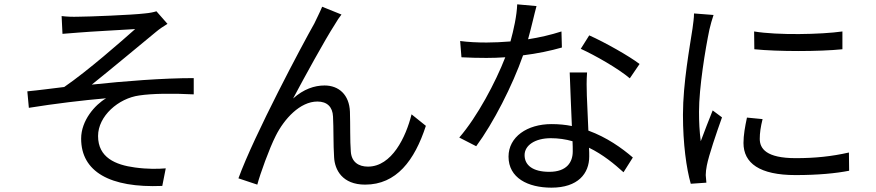

<svg xmlns="http://www.w3.org/2000/svg" viewBox="-20 -819 4040 885"><path d="M264 -745 268 -663C289 -665 319 -667 344 -669C387 -673 559 -682 603 -685C540 -629 384 -492 276 -418C226 -412 159 -403 106 -398L113 -322C231 -341 363 -357 469 -366C418 -336 354 -264 354 -180C354 -28 486 48 728 38L744 -43C709 -40 660 -39 602 -47C512 -59 432 -93 432 -192C432 -284 526 -366 622 -379C681 -388 776 -389 873 -384V-459C731 -459 553 -445 403 -429C482 -492 625 -611 699 -672C713 -684 738 -701 752 -709L701 -767C689 -763 670 -759 647 -757C590 -750 386 -742 343 -742C313 -741 288 -742 264 -745Z M1554 -752 1465 -788C1453 -759 1440 -735 1429 -711C1375 -616 1152 -197 1079 3L1166 32C1179 -17 1221 -134 1251 -193C1290 -271 1363 -351 1443 -351C1488 -351 1513 -326 1515 -282C1518 -229 1516 -152 1520 -94C1523 -36 1558 32 1663 32C1807 32 1891 -79 1943 -239L1877 -292C1851 -187 1786 -51 1676 -51C1633 -51 1600 -72 1597 -121C1593 -169 1595 -245 1593 -304C1590 -382 1542 -425 1476 -425C1429 -425 1379 -408 1331 -365C1382 -461 1478 -636 1522 -704C1533 -723 1545 -741 1554 -752Z M2928 -524C2881 -560 2768 -624 2696 -656L2657 -594C2723 -564 2830 -503 2883 -458ZM2568 -674C2518 -658 2466 -646 2414 -638C2430 -695 2443 -755 2453 -791L2364 -799C2362 -746 2348 -683 2333 -628C2295 -625 2258 -623 2223 -623C2180 -623 2138 -625 2101 -630L2107 -555C2144 -553 2185 -552 2222 -552C2251 -552 2280 -553 2309 -555C2264 -439 2180 -281 2097 -185L2175 -145C2254 -252 2342 -424 2391 -564C2456 -572 2518 -585 2570 -600ZM2620 -121C2620 -72 2593 -27 2512 -27C2435 -27 2398 -58 2398 -104C2398 -149 2446 -182 2519 -182C2554 -182 2588 -177 2619 -168C2620 -150 2620 -134 2620 -121ZM2606 -485C2608 -416 2613 -319 2616 -238C2587 -244 2555 -247 2522 -247C2410 -247 2324 -188 2324 -97C2324 1 2413 46 2522 46C2644 46 2696 -19 2696 -98C2696 -109 2696 -123 2695 -138C2759 -107 2812 -63 2854 -25L2897 -93C2846 -137 2777 -186 2692 -217C2690 -277 2686 -342 2685 -378C2684 -415 2683 -444 2686 -485Z M3179 -757C3179 -736 3175 -710 3172 -687C3160 -606 3128 -436 3128 -290C3128 -156 3144 -42 3164 28L3236 23L3233 -12C3233 -23 3235 -42 3238 -56C3247 -103 3283 -208 3308 -278L3265 -310C3249 -271 3227 -213 3210 -168C3204 -216 3202 -256 3202 -304C3202 -415 3231 -592 3250 -683C3254 -701 3263 -733 3269 -750ZM3423 -277C3414 -235 3407 -196 3407 -160C3407 -67 3481 -12 3647 -12C3750 -12 3833 -20 3894 -32L3893 -116C3813 -98 3737 -90 3648 -90C3512 -90 3482 -134 3482 -179C3482 -206 3486 -234 3495 -270ZM3457 -592C3565 -581 3757 -581 3863 -592V-674C3764 -660 3564 -656 3456 -674Z"/></svg>

Font: Noto Sans CJK JP Regular
Style: Regular
Weight: 400
Designer: Ryoko NISHIZUKA (kana & ideographs); Paul D. Hunt (Latin, Greek & Cyrillic); Wenlong ZHANG (bopomofo); Sandoll Communica
Foundry: Adobe Systems Incorporated
Version: Version 1.001;PS 1.001;hotconv 1.0.78;makeotf.lib2.5.61930